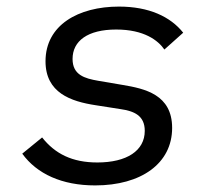

<svg xmlns="http://www.w3.org/2000/svg" viewBox="-20 -548 640 580"><path d="M267.4 12.1C406.2 12.1 500 -54 500 -161.6C500 -262.4 417.6 -280.2 350.1 -291.5L276.6 -304C235.4 -311.1 199.2 -321.7 199.2 -370C199.2 -424.4 245 -458.8 331 -458.8C415.5 -458.8 457.7 -425.8 476.6 -398.4L533.4 -449.2C494.7 -497.9 429.7 -528.1 339.5 -528.1C216.6 -528.1 117.5 -472.3 117.5 -362.9C117.5 -267.4 194.2 -241.5 269.2 -230.1L344.1 -218.4C385.3 -212.4 417.3 -198.9 417.3 -152.7C417.3 -92.7 362.9 -57.2 274.1 -57.2C197.8 -57.2 146.3 -83.5 107.2 -132.8L47.2 -83.8C91.6 -22.7 166.9 12.1 267.4 12.1Z"/></svg>

Font: Margiela Mono Italic Text It
Style: Regular
Weight: 400
Designer: Mike Abbink, Paul van der Laan, Pieter van Rosmalen
Foundry: Bold Monday
Version: Version 2.003 2021